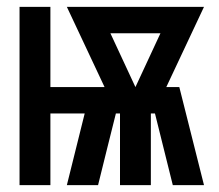

<svg xmlns="http://www.w3.org/2000/svg" viewBox="-20 -540 640 560"><path d="M37 0V-520H127V-286H285L175 -520H575L465 -286H503L575 0H484L432 -209H420V0H330V-209H318L293 -109L266 0H175L227 -209H127V0ZM375 -286 448 -443H302Z"/></svg>

Font: Iosevka Custom Extended
Style: Bold
Weight: 700
Width: 7
Monospace: yes
Designer: Belleve Invis
Foundry: Belleve Invis
Version: Version 11.2.4; ttfautohint (v1.8.4)